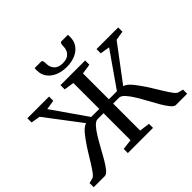

<svg xmlns="http://www.w3.org/2000/svg" viewBox="-220 -1234 1491 1491"><g transform="rotate(-45 525.0 -489.0)"><path d="M11.5 0V-45.5L51.5 -56Q65.5 -59.5 84.8 -84.8Q104 -110 127 -147.5Q150 -185 175.8 -226.8Q201.5 -268.5 228 -305Q243.5 -326.5 258.5 -344.8Q273.5 -363 289 -375.8Q304.5 -388.5 321.5 -393.5L101 -684L26 -696.5V-743H264V-696.5L185.5 -684L383.5 -399.5H472V-684L389.5 -696.5V-743H660.5V-696.5L577.5 -684V-399.5H666L864 -683.5L785.5 -696.5V-743H1023V-696.5L947 -684L728.5 -393Q745 -388.5 760.8 -375.5Q776.5 -362.5 791.8 -344.2Q807 -326 822 -304.5Q848.5 -268 874.2 -226.2Q900 -184.5 922.8 -147.2Q945.5 -110 964.5 -84.8Q983.5 -59.5 997.5 -56L1038 -45.5V0H914.5Q897 0 875.8 -25.5Q854.5 -51 831.2 -91Q808 -131 783.5 -176.2Q759 -221.5 734.5 -261.5Q710 -301.5 686.5 -327Q663 -352.5 641.5 -352.5H577.5V-56.5L663 -44.5V0H386.5V-45.5L472 -56V-352.5H407Q386 -352.5 362.5 -327Q339 -301.5 314.5 -261.5Q290 -221.5 265.5 -176.2Q241 -131 217.5 -91Q194 -51 172.8 -25.5Q151.5 0 133 0ZM412.5 -978.5Q423 -978.5 426 -965.8Q429 -953 429 -939Q429 -900 452.8 -875Q476.5 -850 524 -850Q571 -850 594.8 -875Q618.5 -900 618.5 -939Q618.5 -953 621.5 -965.8Q624.5 -978.5 634.5 -978.5H706.5Q707 -973.5 707.2 -967.5Q707.5 -961.5 707.5 -956Q707.5 -907 682.8 -874Q658 -841 616.2 -824.2Q574.5 -807.5 523.5 -807.5Q474 -807.5 432 -824.5Q390 -841.5 365 -874.5Q340 -907.5 340 -956Q340 -961.5 340.5 -967.5Q341 -973.5 341 -978.5Z"/></g></svg>

Font: Merriweather 36pt
Style: Regular
Weight: 400
Designer: Eben Sorkin
Foundry: Eben Sorkin
Version: Version 2.100